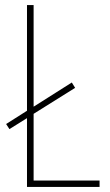

<svg xmlns="http://www.w3.org/2000/svg" viewBox="-20 -734 432 754"><path d="M86 0V-270L17 -227L4 -247L86 -299V-714H112V-315L262 -410L275 -389L112 -287V-25H371V0Z"/></svg>

Font: Noto Sans Myanmar Condensed Thin
Style: Regular
Weight: 100
Width: 3
Designer: Monotype Design Team
Foundry: Monotype Imaging Inc.
Version: Version 2.107; ttfautohint (v1.8.4.7-5d5b)